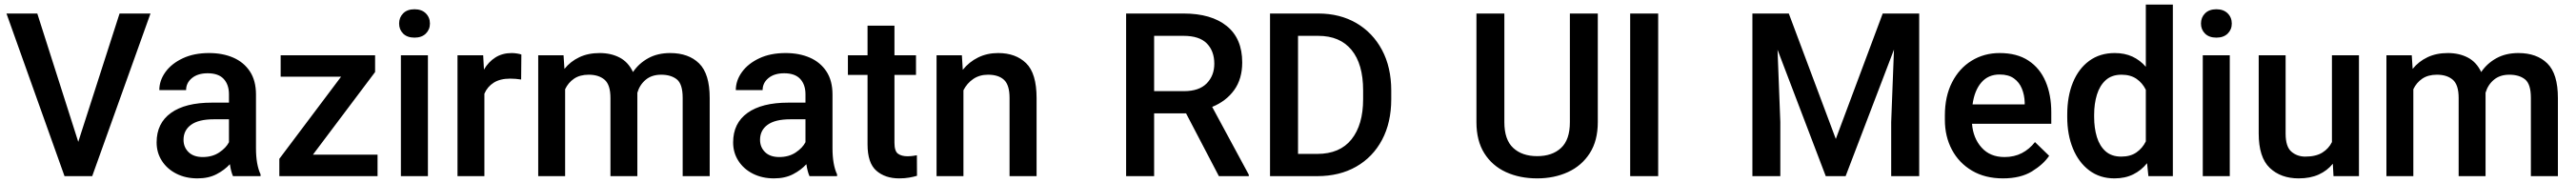

<svg xmlns="http://www.w3.org/2000/svg" viewBox="-20 -770 11268 800"><path d="M143.1 -710.9 322.3 -149.9 502.9 -710.9H638.2L383.3 0H262.2L8.3 -710.9Z M999 0Q990.2 -19.5 985.4 -52.2Q962.4 -26.9 927.2 -8.5Q892.1 9.8 843.8 9.8Q792 9.8 751.5 -10.7Q710.9 -31.2 688 -66.9Q665 -102.5 665 -147.5Q665 -231.4 727.8 -276.4Q790.5 -321.3 906.2 -321.3H981.4V-357.9Q981.4 -399.9 958.5 -424.8Q935.5 -449.7 888.2 -449.7Q845.2 -449.7 819.6 -428.7Q793.9 -407.7 793.9 -376H676.8Q676.8 -418 703.6 -455.1Q730.5 -492.2 779.3 -515.1Q828.1 -538.1 894.5 -538.1Q954.1 -538.1 1000.2 -518.1Q1046.4 -498 1073 -457.8Q1099.6 -417.5 1099.6 -356.9V-122.1Q1099.6 -50.3 1119.6 -7.8V0ZM866.7 -83.5Q908.7 -83.5 938.7 -103.5Q968.8 -123.5 981.4 -148.4V-248.5H915Q849.1 -248.5 815.9 -224.6Q782.7 -200.7 782.7 -158.7Q782.7 -126.5 804.7 -105Q826.7 -83.5 866.7 -83.5Z M1631.3 -93.8V0H1201.7V-75.7L1471.7 -434.6H1207.5V-528.3H1620.6V-455.1L1348.6 -93.8Z M1725.6 -667Q1725.6 -693.8 1743.4 -711.7Q1761.2 -729.5 1793 -729.5Q1824.2 -729.5 1842.3 -711.7Q1860.4 -693.8 1860.4 -667Q1860.4 -640.6 1842.3 -623Q1824.2 -605.5 1793 -605.5Q1761.2 -605.5 1743.4 -623Q1725.6 -640.6 1725.6 -667ZM1851.6 -528.3V0H1733.4V-528.3Z M2260.3 -531.7 2259.3 -422.4Q2235.8 -426.3 2211.4 -426.3Q2167.5 -426.3 2139.6 -408.7Q2111.8 -391.1 2098.6 -360.4V0H1981V-528.3H2093.3L2096.7 -465.8Q2116.2 -499.5 2146.7 -518.8Q2177.2 -538.1 2218.3 -538.1Q2229 -538.1 2241.5 -536.1Q2253.9 -534.2 2260.3 -531.7Z M2555.2 -443.4Q2516.1 -443.4 2490.7 -426Q2465.3 -408.7 2451.7 -379.9V0H2334V-528.3H2444.8L2448.7 -468.8Q2475.1 -501.5 2513.7 -519.8Q2552.2 -538.1 2603 -538.1Q2652.3 -538.1 2690.2 -518.3Q2728 -498.5 2748.5 -455.1Q2773.9 -492.7 2814.9 -515.4Q2856 -538.1 2911.1 -538.1Q2991.7 -538.1 3037.8 -492.7Q3084 -447.3 3084 -341.8V0H2965.8V-342.3Q2965.8 -402.3 2940.4 -422.9Q2915 -443.4 2871.6 -443.4Q2830.6 -443.4 2804.2 -421.4Q2777.8 -399.4 2767.6 -364.7Q2767.6 -358.9 2767.6 -352.1V0H2649.9V-341.8Q2649.9 -399.4 2624.3 -421.4Q2598.6 -443.4 2555.2 -443.4Z M3520.5 0Q3511.7 -19.5 3506.8 -52.2Q3483.9 -26.9 3448.7 -8.5Q3413.6 9.8 3365.2 9.8Q3313.5 9.8 3272.9 -10.7Q3232.4 -31.2 3209.5 -66.9Q3186.5 -102.5 3186.5 -147.5Q3186.5 -231.4 3249.3 -276.4Q3312 -321.3 3427.7 -321.3H3502.9V-357.9Q3502.9 -399.9 3480 -424.8Q3457 -449.7 3409.7 -449.7Q3366.7 -449.7 3341.1 -428.7Q3315.4 -407.7 3315.4 -376H3198.2Q3198.2 -418 3225.1 -455.1Q3252 -492.2 3300.8 -515.1Q3349.6 -538.1 3416 -538.1Q3475.6 -538.1 3521.7 -518.1Q3567.9 -498 3594.5 -457.8Q3621.1 -417.5 3621.1 -356.9V-122.1Q3621.1 -50.3 3641.1 -7.8V0ZM3388.2 -83.5Q3430.2 -83.5 3460.2 -103.5Q3490.2 -123.5 3502.9 -148.4V-248.5H3436.5Q3370.6 -248.5 3337.4 -224.6Q3304.2 -200.7 3304.2 -158.7Q3304.2 -126.5 3326.2 -105Q3348.1 -83.5 3388.2 -83.5Z M3986.3 -528.3V-442.4H3892.1V-146Q3892.1 -108.9 3907.7 -97.9Q3923.3 -86.9 3948.7 -86.9Q3960.9 -86.9 3972.2 -88.4Q3983.4 -89.8 3990.2 -91.3L3990.7 -1.5Q3976.1 2.9 3956.8 6.3Q3937.5 9.8 3912.6 9.8Q3851.6 9.8 3813 -23.7Q3774.4 -57.1 3774.4 -138.7V-442.4H3688.5V-528.3H3774.4V-657.7H3892.1V-528.3Z M4301.3 -443.4Q4264.2 -443.4 4236.8 -424.8Q4209.5 -406.2 4193.8 -375.5V0H4076.2V-528.3H4187L4190.9 -464.8Q4218.8 -499.5 4258.1 -518.8Q4297.4 -538.1 4345.7 -538.1Q4422.4 -538.1 4468 -493.7Q4513.7 -449.2 4513.7 -341.3V0H4395.5V-341.8Q4395.5 -398.4 4371.3 -420.9Q4347.2 -443.4 4301.3 -443.4Z M5311 0 5167.5 -274.4H5027.8V0H4905.3V-710.9H5156.7Q5277.8 -710.9 5345.5 -656.2Q5413.1 -601.6 5413.1 -497.1Q5413.1 -424.8 5377.9 -376.2Q5342.8 -327.6 5281.7 -302.7L5441.9 -6.3V0ZM5156.7 -613.3H5027.8V-371.6H5158.7Q5224.6 -371.6 5257.8 -405.5Q5291 -439.5 5291 -491.2Q5291 -546.9 5258.3 -580.1Q5225.6 -613.3 5156.7 -613.3Z M5741.2 0H5534.7V-710.9H5745.6Q5840.3 -710.9 5912.1 -669.2Q5983.9 -627.4 6024.4 -551.8Q6064.9 -476.1 6064.9 -374V-336.4Q6064.9 -234.4 6024.7 -158.7Q5984.4 -83 5911.6 -41.5Q5838.9 0 5741.2 0ZM5745.6 -613.3H5657.2V-97.2H5741.2Q5840.3 -97.2 5891.1 -160.9Q5941.9 -224.6 5941.9 -336.4V-375Q5941.9 -490.2 5891.1 -551.8Q5840.3 -613.3 5745.6 -613.3Z M6846.2 -710.9H6968.3V-235.8Q6968.3 -154.8 6933.1 -100.1Q6897.9 -45.4 6837.9 -17.8Q6777.8 9.8 6703.1 9.8Q6626.5 9.8 6566.4 -17.8Q6506.3 -45.4 6471.9 -100.1Q6437.5 -154.8 6437.5 -235.8V-710.9H6559.6V-235.8Q6559.6 -159.2 6598.4 -123.3Q6637.2 -87.4 6703.1 -87.4Q6769 -87.4 6807.6 -123.3Q6846.2 -159.2 6846.2 -235.8Z M7232.4 -710.9V0H7109.9V-710.9Z M7644.5 -710.9H7803.7L8009.3 -162.6L8214.4 -710.9H8374V0H8251.5V-236.3L8263.7 -553.2L8052.2 0H7965.3L7754.4 -552.7L7766.6 -236.3V0H7644.5Z M8740.2 9.8Q8662.1 9.8 8605 -23.9Q8547.9 -57.6 8517.1 -115.5Q8486.3 -173.3 8486.3 -246.1V-265.6Q8486.3 -348.6 8517.6 -409.9Q8548.8 -471.2 8603.3 -504.6Q8657.7 -538.1 8726.1 -538.1Q8801.8 -538.1 8851.8 -505.1Q8901.9 -472.2 8926.8 -413.8Q8951.7 -355.5 8951.7 -279.3V-229H8605Q8609.9 -166 8647 -124.8Q8684.1 -83.5 8747.1 -83.5Q8789.6 -83.5 8822.8 -100.6Q8856 -117.7 8880.4 -148.9L8942.4 -88.9Q8917 -51.3 8867.2 -20.8Q8817.4 9.8 8740.2 9.8ZM8725.6 -444.3Q8675.8 -444.3 8645.8 -409.4Q8615.7 -374.5 8607.4 -313.5H8835.4V-322.8Q8834.5 -354.5 8823.2 -382.3Q8812 -410.2 8788.3 -427.2Q8764.6 -444.3 8725.6 -444.3Z M9021.5 -258.3V-268.6Q9021.5 -349.1 9046.4 -409.7Q9071.3 -470.2 9117.9 -504.2Q9164.6 -538.1 9229 -538.1Q9272.9 -538.1 9306.6 -522.5Q9340.3 -506.8 9365.2 -478V-750H9483.4V0H9376.5L9370.6 -56.6Q9345.2 -24.9 9309.8 -7.6Q9274.4 9.8 9228 9.8Q9164.1 9.8 9117.7 -25.1Q9071.3 -60.1 9046.4 -120.6Q9021.5 -181.2 9021.5 -258.3ZM9139.2 -268.6V-258.3Q9139.2 -210.4 9151.1 -171.1Q9163.1 -131.8 9189.2 -108.6Q9215.3 -85.4 9257.8 -85.4Q9297.9 -85.4 9324.2 -103.8Q9350.6 -122.1 9365.2 -151.9V-377.4Q9350.6 -407.2 9324.5 -425.3Q9298.3 -443.4 9258.8 -443.4Q9216.3 -443.4 9189.9 -419.7Q9163.6 -396 9151.4 -356.4Q9139.2 -316.9 9139.2 -268.6Z M9606.4 -667Q9606.4 -693.8 9624.3 -711.7Q9642.1 -729.5 9673.8 -729.5Q9705.1 -729.5 9723.1 -711.7Q9741.2 -693.8 9741.2 -667Q9741.2 -640.6 9723.1 -623Q9705.1 -605.5 9673.8 -605.5Q9642.1 -605.5 9624.3 -623Q9606.4 -640.6 9606.4 -667ZM9732.4 -528.3V0H9614.3V-528.3Z M10186 0 10183.1 -54.2Q10158.7 -23.9 10121.6 -7.1Q10084.5 9.8 10033.7 9.8Q9955.6 9.8 9907.2 -36.1Q9858.9 -82 9858.9 -187V-528.3H9976.6V-186Q9976.6 -128.4 10002 -106.9Q10027.3 -85.4 10062.5 -85.4Q10108.9 -85.4 10137 -102.8Q10165 -120.1 10179.2 -148.9V-528.3H10297.4V0Z M10638.7 -443.4Q10599.6 -443.4 10574.2 -426Q10548.8 -408.7 10535.2 -379.9V0H10417.5V-528.3H10528.3L10532.2 -468.8Q10558.6 -501.5 10597.2 -519.8Q10635.7 -538.1 10686.5 -538.1Q10735.8 -538.1 10773.7 -518.3Q10811.5 -498.5 10832 -455.1Q10857.4 -492.7 10898.4 -515.4Q10939.5 -538.1 10994.6 -538.1Q11075.2 -538.1 11121.3 -492.7Q11167.5 -447.3 11167.5 -341.8V0H11049.3V-342.3Q11049.3 -402.3 11023.9 -422.9Q10998.5 -443.4 10955.1 -443.4Q10914.1 -443.4 10887.7 -421.4Q10861.3 -399.4 10851.1 -364.7Q10851.1 -358.9 10851.1 -352.1V0H10733.4V-341.8Q10733.4 -399.4 10707.8 -421.4Q10682.1 -443.4 10638.7 -443.4Z"/></svg>

Font: Vazirmatn RD UI Medium
Style: Regular
Weight: 500
Designer: Saber Rastikerdar
Foundry: Saber Rastikerdar
Version: Version 33.003